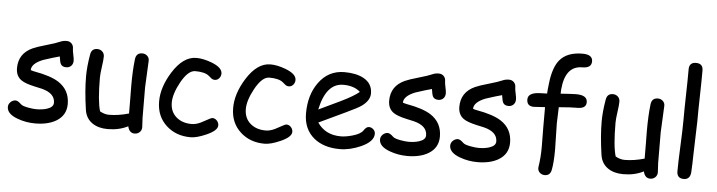

<svg xmlns="http://www.w3.org/2000/svg" viewBox="-50 -1018 4958 1327"><g transform="rotate(5 2429.0 -354.0)"><path d="M397.5 -376Q370.6 -376 359.9 -394Q352.5 -406.7 347.2 -446.8Q310.5 -437.5 234.4 -412.6Q155.8 -381.3 155.3 -335.4Q169.9 -330.1 184.1 -327.6Q296.4 -307.6 351.1 -272.5Q430.7 -221.2 430.7 -124Q430.7 -44.4 361.8 -3.9Q304.7 29.3 217.3 29.3Q153.3 29.3 95.2 7.8Q20 -19.5 20 -68.4Q20 -87.9 35.4 -102.5Q50.8 -117.2 70.3 -117.2Q85.4 -117.2 109.4 -93.8Q121.1 -82.5 162.1 -75.2Q194.8 -69.3 217.3 -69.3Q258.3 -69.3 289.6 -79.1Q335 -93.3 335 -124Q335 -190.4 242.2 -213.9L191.4 -225.1Q126.5 -239.3 99.1 -258.3Q59.6 -285.6 59.6 -340.8Q59.6 -442.9 155.8 -486.3Q185.1 -499.5 249.5 -517.8Q314 -536.1 341.8 -548.8Q361.8 -557.6 385.3 -557.6Q406.2 -557.6 419.7 -543.9Q433.1 -530.3 433.1 -508.3Q433.1 -494.1 439.2 -466.8Q445.3 -439.5 445.3 -425.3Q445.3 -403.3 431.9 -389.6Q418.5 -376 397.5 -376Z M953.1 -285.2Q953.1 -250 953.6 -179.7Q954.1 -109.4 954.1 -74.2Q954.1 -63.5 955.8 -41.5Q957.5 -19.5 957.5 -8.8Q957.5 12.2 943.4 25.6Q929.2 39.1 908.7 39.1Q871.1 39.1 860.8 -7.3Q799.8 24.4 720.2 24.4Q656.2 24.4 614.3 -3.9Q567.9 -35.2 559.1 -95.2Q540 -224.6 540 -325.7Q540 -392.6 554.7 -478Q561.5 -520.5 601.1 -520.5Q622.1 -520.5 636.2 -507.1Q650.4 -493.7 650.4 -472.7Q650.4 -450.2 643.3 -400.9Q636.2 -351.6 636.2 -325.7Q636.2 -244.1 641.6 -186Q647 -127.9 657.7 -92.8Q673.8 -84 689.5 -79.3Q705.1 -74.7 720.2 -74.7Q785.6 -74.7 858.4 -95.7L857.9 -194.8L856.9 -289.6Q856.9 -395 866.2 -472.7Q871.6 -517.6 913.6 -517.6Q934.6 -517.6 948.7 -503.9Q962.9 -490.2 961.9 -469.7Z M1295.4 30.8Q1195.3 30.8 1128.4 -29.8Q1058.1 -93.3 1058.1 -197.3Q1058.1 -296.4 1124 -401.9Q1197.3 -519 1289.1 -519Q1336.9 -519 1396 -496.6Q1470.7 -467.8 1470.7 -426.3Q1470.7 -407.7 1458.5 -393.3Q1446.3 -378.9 1428.2 -378.9Q1414.1 -378.9 1403.6 -387.5Q1393.1 -396 1383.3 -404.3Q1354.5 -427.2 1289.1 -427.2Q1239.3 -427.2 1190.4 -338.4Q1146 -256.8 1146 -197.3Q1146 -132.8 1189.9 -95.7Q1231 -61 1295.4 -61Q1324.7 -61 1357.9 -76.7L1414.6 -106.9Q1429.2 -114.7 1435.5 -114.7Q1453.6 -114.7 1466.8 -100.3Q1480 -85.9 1480 -67.4Q1480 -31.7 1404.8 1.5Q1338.9 30.8 1295.4 30.8Z M1809.1 30.8Q1709 30.8 1642.1 -29.8Q1571.8 -93.3 1571.8 -197.3Q1571.8 -296.4 1637.7 -401.9Q1710.9 -519 1802.7 -519Q1850.6 -519 1909.7 -496.6Q1984.4 -467.8 1984.4 -426.3Q1984.4 -407.7 1972.2 -393.3Q1960 -378.9 1941.9 -378.9Q1927.7 -378.9 1917.2 -387.5Q1906.7 -396 1897 -404.3Q1868.2 -427.2 1802.7 -427.2Q1752.9 -427.2 1704.1 -338.4Q1659.7 -256.8 1659.7 -197.3Q1659.7 -132.8 1703.6 -95.7Q1744.6 -61 1809.1 -61Q1838.4 -61 1871.6 -76.7L1928.2 -106.9Q1942.9 -114.7 1949.2 -114.7Q1967.3 -114.7 1980.5 -100.3Q1993.7 -85.9 1993.7 -67.4Q1993.7 -31.7 1918.5 1.5Q1852.5 30.8 1809.1 30.8Z M2330.1 22.5Q2219.7 22.5 2151.4 -32.7Q2076.7 -93.8 2076.7 -203.6Q2076.7 -330.6 2138.2 -416.5Q2205.1 -510.3 2316.9 -510.3Q2397.9 -510.3 2449.2 -482.9Q2512.2 -449.2 2512.2 -379.4Q2512.2 -330.6 2457 -290.5Q2432.6 -272.9 2353.5 -235.8L2167 -147.5Q2194.3 -106.9 2235.1 -86.4Q2275.9 -65.9 2330.1 -65.9Q2363.8 -65.9 2409.2 -78.6Q2466.8 -94.7 2483.4 -120.8Q2500 -147 2519 -147Q2536.1 -147 2549.6 -134Q2563 -121.1 2563 -104Q2563 -49.8 2475.6 -10.7Q2400.9 22.5 2330.1 22.5ZM2316.9 -422.4Q2257.3 -422.4 2217.8 -376.2Q2178.2 -330.1 2158.7 -237.3L2308.6 -308.6Q2397 -351.6 2434.6 -383.3Q2392.6 -422.4 2316.9 -422.4Z M2979.5 -376Q2952.6 -376 2941.9 -394Q2934.6 -406.7 2929.2 -446.8Q2892.6 -437.5 2816.4 -412.6Q2737.8 -381.3 2737.3 -335.4Q2752 -330.1 2766.1 -327.6Q2878.4 -307.6 2933.1 -272.5Q3012.7 -221.2 3012.7 -124Q3012.7 -44.4 2943.8 -3.9Q2886.7 29.3 2799.3 29.3Q2735.4 29.3 2677.2 7.8Q2602.1 -19.5 2602.1 -68.4Q2602.1 -87.9 2617.4 -102.5Q2632.8 -117.2 2652.3 -117.2Q2667.5 -117.2 2691.4 -93.8Q2703.1 -82.5 2744.1 -75.2Q2776.9 -69.3 2799.3 -69.3Q2840.3 -69.3 2871.6 -79.1Q2917 -93.3 2917 -124Q2917 -190.4 2824.2 -213.9L2773.4 -225.1Q2708.5 -239.3 2681.2 -258.3Q2641.6 -285.6 2641.6 -340.8Q2641.6 -442.9 2737.8 -486.3Q2767.1 -499.5 2831.5 -517.8Q2896 -536.1 2923.8 -548.8Q2943.8 -557.6 2967.3 -557.6Q2988.3 -557.6 3001.7 -543.9Q3015.1 -530.3 3015.1 -508.3Q3015.1 -494.1 3021.2 -466.8Q3027.3 -439.5 3027.3 -425.3Q3027.3 -403.3 3013.9 -389.6Q3000.5 -376 2979.5 -376Z M3466.3 -376Q3439.5 -376 3428.7 -394Q3421.4 -406.7 3416 -446.8Q3379.4 -437.5 3303.2 -412.6Q3224.6 -381.3 3224.1 -335.4Q3238.8 -330.1 3252.9 -327.6Q3365.2 -307.6 3419.9 -272.5Q3499.5 -221.2 3499.5 -124Q3499.5 -44.4 3430.7 -3.9Q3373.5 29.3 3286.1 29.3Q3222.2 29.3 3164.1 7.8Q3088.9 -19.5 3088.9 -68.4Q3088.9 -87.9 3104.2 -102.5Q3119.6 -117.2 3139.2 -117.2Q3154.3 -117.2 3178.2 -93.8Q3189.9 -82.5 3231 -75.2Q3263.7 -69.3 3286.1 -69.3Q3327.1 -69.3 3358.4 -79.1Q3403.8 -93.3 3403.8 -124Q3403.8 -190.4 3311 -213.9L3260.3 -225.1Q3195.3 -239.3 3168 -258.3Q3128.4 -285.6 3128.4 -340.8Q3128.4 -442.9 3224.6 -486.3Q3253.9 -499.5 3318.4 -517.8Q3382.8 -536.1 3410.6 -548.8Q3430.7 -557.6 3454.1 -557.6Q3475.1 -557.6 3488.5 -543.9Q3502 -530.3 3502 -508.3Q3502 -494.1 3508.1 -466.8Q3514.2 -439.5 3514.2 -425.3Q3514.2 -403.3 3500.7 -389.6Q3487.3 -376 3466.3 -376Z M3951.7 -686.5Q3833.5 -686.5 3819.3 -522.5L3817.9 -492.2Q3900.9 -498 3925.3 -498Q4002.9 -498 4002.9 -449.2Q4002.9 -413.6 3964.8 -406.7Q3948.2 -403.8 3926 -404.5Q3903.8 -405.3 3813.5 -397.9L3809.6 -286.6Q3809.6 -256.3 3811.5 -195.8Q3813.5 -135.3 3813.5 -105.5Q3813.5 -12.7 3802.7 39.1Q3794.4 78.1 3757.3 78.1Q3737.3 78.1 3723.1 65.2Q3709 52.2 3709 32.7Q3709 28.8 3710 22.9Q3720.2 -40.5 3720.2 -115.2L3718.8 -248.5V-390.1Q3657.7 -385.3 3641.6 -385.3Q3592.3 -385.3 3592.3 -432.6Q3592.3 -481 3677.7 -483.4L3724.6 -484.9Q3726.1 -512.2 3731.9 -559.1Q3744.6 -667.5 3786.6 -718.8Q3837.4 -780.8 3945.3 -780.8Q4015.1 -780.8 4015.1 -733.4Q4015.1 -686.5 3951.7 -686.5Z M4530.3 -285.2Q4530.3 -250 4530.8 -179.7Q4531.2 -109.4 4531.2 -74.2Q4531.2 -63.5 4533 -41.5Q4534.7 -19.5 4534.7 -8.8Q4534.7 12.2 4520.5 25.6Q4506.3 39.1 4485.8 39.1Q4448.2 39.1 4438 -7.3Q4377 24.4 4297.4 24.4Q4233.4 24.4 4191.4 -3.9Q4145 -35.2 4136.2 -95.2Q4117.2 -224.6 4117.2 -325.7Q4117.2 -392.6 4131.8 -478Q4138.7 -520.5 4178.2 -520.5Q4199.2 -520.5 4213.4 -507.1Q4227.5 -493.7 4227.5 -472.7Q4227.5 -450.2 4220.5 -400.9Q4213.4 -351.6 4213.4 -325.7Q4213.4 -244.1 4218.8 -186Q4224.1 -127.9 4234.9 -92.8Q4251 -84 4266.6 -79.3Q4282.2 -74.7 4297.4 -74.7Q4362.8 -74.7 4435.5 -95.7L4435.1 -194.8L4434.1 -289.6Q4434.1 -395 4443.4 -472.7Q4448.7 -517.6 4490.7 -517.6Q4511.7 -517.6 4525.9 -503.9Q4540 -490.2 4539.1 -469.7Z M4775.9 -383.8 4768.6 -141.1Q4768.6 -102.5 4764.6 -27.8Q4759.8 21 4716.8 21Q4668.9 21 4668.9 -28.8Q4668.9 -87.9 4674.3 -206.3Q4679.7 -324.7 4679.7 -383.8Q4679.7 -460.9 4682.1 -560.3Q4684.6 -659.7 4684.6 -736.8Q4684.6 -785.6 4732.4 -785.6Q4780.8 -785.6 4780.8 -736.8Q4780.8 -659.7 4778.3 -560.3Q4775.9 -460.9 4775.9 -383.8Z"/></g></svg>

Font: YBG Kramawirya
Style: Regular
Weight: 400
Designer: R.S. Wihananto
Foundry: R.S. Wihananto
Version: Version 2.0.1